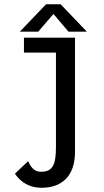

<svg xmlns="http://www.w3.org/2000/svg" viewBox="-20 -878 490 907"><path d="M334.3 -700V-161.6Q334.3 -117.1 322.8 -84.9Q311.3 -52.6 290.2 -31.8Q269.1 -11 240.3 -1Q211.6 9 177.4 9Q146.1 9 121.9 -0.2Q97.7 -9.4 80 -24.5Q62.3 -39.6 50.7 -57.6L112.9 -116.7Q118.7 -103.1 126.6 -91.8Q134.6 -80.4 146.1 -73.5Q157.6 -66.6 174.5 -66.6Q194.8 -66.6 208.1 -73.1Q221.5 -79.5 229.5 -93.4Q237.6 -107.2 240.9 -129.2Q244.3 -151.1 244.3 -182V-629.4H93.1V-700ZM390.4 -728.3H303.6L232.5 -812L160.4 -728.3H73.6L197.6 -857.9H266.4Z"/></svg>

Font: League Mono Thin Condensed
Style: Regular
Weight: 100
Width: 1
Designer: Tyler Finck
Foundry: The League of Moveable Type / Tyler Finck
Version: Version 2.300;RELEASE